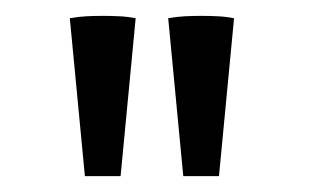

<svg xmlns="http://www.w3.org/2000/svg" viewBox="-20 -689 415 242"><path d="M87 -467 68 -666Q79 -668 89 -668.5Q99 -669 110 -669Q120 -669 130.5 -668.5Q141 -668 151 -666L132 -467ZM211 -467 192 -666Q203 -668 213 -668.5Q223 -669 234 -669Q244 -669 254.5 -668.5Q265 -668 275 -666L256 -467Z"/></svg>

Font: Piazzolla
Style: Regular
Weight: 400
Designer: Juan Pablo del Peral
Foundry: Huerta Tipografica
Version: Version 1.330